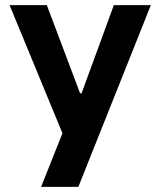

<svg xmlns="http://www.w3.org/2000/svg" viewBox="-20 -524 630 755"><path d="M17.6 -503.9H164.1L294.9 -157.2H300.8L427.7 -503.9H573.2L288.1 210.9H141.6L225.6 0Z"/></svg>

Font: Wanted Sans
Style: Bold
Weight: 700
Designer: Original Design by Kil Hyung-jin and Kang Hanbin, Wanted Lab, Inc; Hangeul from Source Han Sans by Jang Soo-young and Ka
Foundry: Wanted Lab, Inc.
Version: Version 1.000